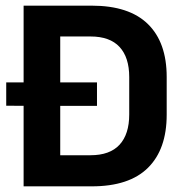

<svg xmlns="http://www.w3.org/2000/svg" viewBox="-20 -659 651 679"><path d="M2 -285V-367.5H323V-284.5ZM155 0V-110H300Q368.5 -110 402.8 -147.2Q437 -184.5 437 -254V-386.5Q437 -456 402.8 -493Q368.5 -530 300 -530H154.5V-639H304.5Q436.5 -639 503 -574Q569.5 -509 569.5 -387V-253.5Q569.5 -131 503.2 -65.5Q437 0 304.5 0ZM63.5 0V-639H193V0Z"/></svg>

Font: Anek Tamil Medium SemiBold
Style: Regular
Weight: 600
Version: Version 1.003